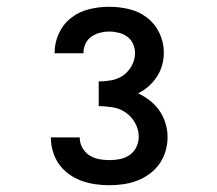

<svg xmlns="http://www.w3.org/2000/svg" viewBox="-20 -863 640 566"><path d="M302 -317Q281 -317 260.5 -320Q240 -323 220.5 -330Q201 -337 183.5 -349.5Q166 -362 154 -379Q142 -396 136 -416Q130 -436 130 -457Q130 -457 130 -457.5Q130 -458 130 -458H215Q215 -458 215 -458Q215 -458 215 -458Q215 -442 222.5 -428Q230 -414 243 -405.5Q256 -397 271 -394Q286 -391 302 -391Q318 -391 333.5 -394Q349 -397 362 -406Q375 -415 382 -429.5Q389 -444 389 -460Q389 -481 378.5 -500Q368 -519 351 -531Q334 -543 313 -546.5Q292 -550 271 -550V-623Q290 -623 309 -626.5Q328 -630 343.5 -641Q359 -652 368.5 -669.5Q378 -687 378 -707Q378 -721 372 -734Q366 -747 355 -755Q344 -763 330 -766.5Q316 -770 302 -770Q288 -770 274.5 -766.5Q261 -763 249.5 -755Q238 -747 232 -734Q226 -721 226 -707Q226 -707 226 -706.5Q226 -706 226 -706H141Q141 -707 141 -707.5Q141 -708 141 -708Q141 -738 154 -765.5Q167 -793 190.5 -811Q214 -829 243 -836Q272 -843 302 -843Q332 -843 361 -836Q390 -829 413.5 -811Q437 -793 450 -765.5Q463 -738 463 -708Q463 -689 458 -671Q453 -653 442.5 -637Q432 -621 418 -608.5Q404 -596 387 -588Q406 -579 422.5 -566Q439 -553 450.5 -536Q462 -519 468 -499Q474 -479 474 -459Q474 -438 468 -417.5Q462 -397 450 -380Q438 -363 421 -350.5Q404 -338 384.5 -330.5Q365 -323 344 -320Q323 -317 302 -317Z"/></svg>

Font: Iosevka Slab Semibold Extended
Style: Regular
Weight: 600
Width: 7
Monospace: yes
Designer: Belleve Invis
Foundry: Belleve Invis
Version: Version 11.1.0; ttfautohint (v1.8.3)